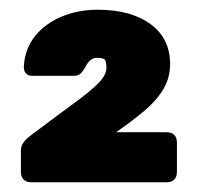

<svg xmlns="http://www.w3.org/2000/svg" viewBox="-20 -725 409 395"><path d="M45 -350Q23 -350 23 -372V-416Q23 -424 28 -431.5Q33 -439 48 -450Q100 -489 133.5 -513.5Q167 -538 183 -554.5Q199 -571 199 -586Q199 -594 197 -600Q195 -606 181 -606Q173 -606 168.5 -603Q164 -600 161 -596Q158 -592 156 -588Q150 -577 145 -573Q140 -569 132 -569H47Q29 -569 29 -588Q31 -624 51.5 -650Q72 -676 106 -690.5Q140 -705 181 -705Q249 -705 289.5 -675.5Q330 -646 330 -593Q330 -565 316 -541.5Q302 -518 277 -497Q252 -476 219 -453H322Q344 -453 344 -431V-372Q344 -350 322 -350Z"/></svg>

Font: Rubik Light Black
Style: Regular
Weight: 900
Version: Version 2.104